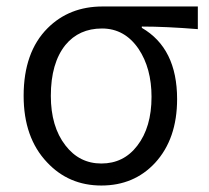

<svg xmlns="http://www.w3.org/2000/svg" viewBox="-20 -560 644 593"><path d="M125 -59Q53 -135 53 -264Q53 -399 127 -473Q194 -540 297 -540H591V-470Q492 -478 418 -478V-474Q527 -411 527 -254Q527 -131 459 -57Q394 13 293 13Q192 13 125 -59ZM404 -110Q448 -167 448 -261Q448 -349 408 -409Q365 -472 295 -472Q224 -472 182 -421Q137 -365 137 -264Q137 -169 182 -111Q225 -55 293 -55Q362 -55 404 -110Z"/></svg>

Font: Source Han Sans CN Normal
Style: Regular
Weight: 350
Designer: Ryoko NISHIZUKA 西塚涼子 (kana, bopomofo & ideographs); Paul D. Hunt (Latin, Greek & Cyrillic); Sandoll Communications 산돌커뮤니
Foundry: Adobe
Version: Version 2.004;hotconv 1.0.118;makeotfexe 2.5.65603